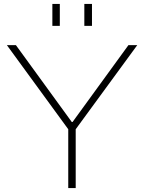

<svg xmlns="http://www.w3.org/2000/svg" viewBox="-20 -959 735 979"><path d="M247 -827V-939H285V-827ZM410 -827V-939H449V-827ZM328 0V-300L15 -729H61L346 -337H350L635 -729H680L366 -300V0Z"/></svg>

Font: Mona Sans Expanded ExtraLight
Style: Regular
Weight: 200
Width: 7
Designer: Deni Anggara
Foundry: GitHub
Version: Version 1.001;gftools[0.9.33]